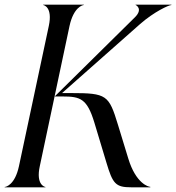

<svg xmlns="http://www.w3.org/2000/svg" viewBox="-32 -800 752 820"><path d="M544 -726 201.5 -388H235.5C311.5 -388 340 -378.5 371 -276.5L422.5 -105.5C449.5 -15 461.5 0 529 0H610V-2C602 -2 548.5 -16 516 -122.5L471.5 -268C433 -394 424 -402.5 272 -402.5H233L566.5 -697.5C626.5 -750 689 -778.5 700 -778.5V-780H547V-779C547.5 -779 581 -762.5 544 -726ZM176.5 -689.5 49 -90.5C32 -10.5 -6.5 -1.5 -12 -1.5V0H162V-1.5C159.5 -1.5 120.5 -10.5 138 -90.5L265 -689.5C282.5 -769.5 321 -778.5 326 -778.5V-780H152.5V-778.5C155 -778.5 193.5 -769.5 176.5 -689.5Z"/></svg>

Font: Beautique Display Italic
Style: Regular
Weight: 400
Italic angle: -12°
Designer: Nhat-Quang Ngo
Version: Version 1.100;Glyphs 3.2.3 (3260)